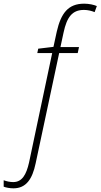

<svg xmlns="http://www.w3.org/2000/svg" viewBox="-148 -785 547 1045"><path d="M-75 240C-6 240 28 190 46 104L174 -496H275L282 -529H181L198 -608C216 -692 245 -731 309 -731C330 -731 350 -726 367 -719L379 -752C363 -759 337 -765 310 -765C223 -765 184 -713 161 -613L143 -530L60 -520L55 -496H136L10 100C-5 166 -28 206 -76 206C-94 206 -112 202 -128 196V231C-116 236 -94 240 -75 240Z"/></svg>

Font: Noto Sans SemiCondensed ExtraLight
Style: Italic
Weight: 200
Width: 4
Italic angle: -12°
Designer: Monotype Design Team
Foundry: Monotype Imaging Inc.
Version: Version 2.013